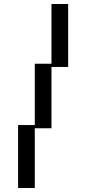

<svg xmlns="http://www.w3.org/2000/svg" viewBox="-20 -869 429 955"><path d="M70 -247H153V-552H236V-849H319V-536H236V-231H153V66H70Z"/></svg>

Font: Facade Sud
Style: Regular
Weight: 100
Designer: Éléonore Fines
Foundry: Velvetyne Type Foundry
Version: Version 1.001;Glyphs 3.2 (3202)